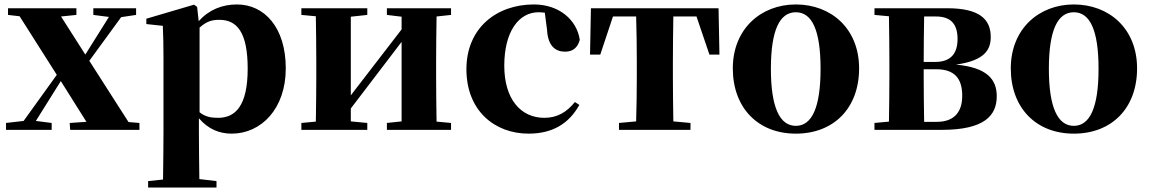

<svg xmlns="http://www.w3.org/2000/svg" viewBox="-20 -583 5160 862"><path d="M557 -35 381 -310 524 -506 591 -516V-546H399V-516L469 -507L363 -338L254 -509L323 -516V-546H16V-516L68 -510L235 -247L86 -40L7 -31V0H212V-31L141 -40L253 -219L368 -36L293 -31L295 0H606V-31Z M876 -459C909 -489 935 -494 965 -494C1044 -494 1092 -438 1092 -275C1092 -108 1037 -54 959 -54C926 -54 901 -59 876 -79ZM865 -552 851 -562 637 -499V-475L711 -467C713 -419 714 -385 714 -320V7C714 68 713 144 712 223L645 230V259H952V230L875 221C874 143 873 67 873 7V-52C915 -3 965 17 1020 17C1152 17 1263 -94 1263 -276C1263 -461 1166 -563 1044 -563C978 -563 919 -540 872 -488Z M2005 -516V-546H1717V-516L1783 -508V-451L1555 -155V-508L1629 -516V-546H1333V-516L1398 -510C1399 -451 1400 -364 1400 -308V-238C1400 -182 1399 -95 1398 -37L1333 -31V0H1629V-31L1555 -38V-96L1783 -395V-38L1717 -31V0H2005V-31L1940 -37C1939 -95 1938 -182 1938 -238V-308C1938 -364 1939 -451 1940 -509Z M2436 -449C2440 -375 2475 -351 2517 -351C2551 -351 2573 -368 2583 -404C2570 -494 2490 -563 2377 -563C2210 -563 2074 -458 2074 -272C2074 -86 2201 17 2353 17C2462 17 2535 -29 2581 -112L2561 -125C2525 -80 2482 -54 2424 -54C2317 -54 2244 -139 2244 -288C2244 -441 2309 -528 2398 -528C2407 -528 2416 -527 2426 -526Z M3107 -509 3165 -338H3210L3206 -546H2633L2629 -338H2675L2732 -509H2836C2838 -451 2839 -364 2839 -308V-238C2839 -182 2838 -96 2836 -38L2759 -31V0H3080V-31L3003 -38C3002 -96 3001 -182 3001 -238V-308C3001 -364 3002 -451 3003 -509Z M3553 17C3723 17 3837 -97 3837 -276C3837 -455 3711 -563 3553 -563C3396 -563 3270 -453 3270 -276C3270 -100 3382 17 3553 17ZM3553 -18C3481 -18 3441 -100 3441 -274C3441 -449 3481 -528 3553 -528C3625 -528 3664 -449 3664 -274C3664 -100 3625 -18 3553 -18Z M4129 -36C4128 -94 4127 -181 4127 -238V-272H4184C4265 -272 4300 -231 4300 -153C4300 -77 4261 -36 4186 -36ZM4182 -509C4250 -509 4279 -474 4279 -408C4279 -341 4247 -305 4179 -305H4127C4127 -372 4128 -454 4129 -509ZM3906 -546V-516L3971 -510C3972 -451 3973 -364 3973 -308V-238C3973 -182 3972 -95 3971 -37L3906 -31V0H4208C4401 0 4455 -65 4455 -151C4455 -228 4410 -280 4272 -293C4402 -311 4428 -361 4428 -417C4428 -497 4377 -546 4233 -546Z M4801 17C4971 17 5085 -97 5085 -276C5085 -455 4959 -563 4801 -563C4644 -563 4518 -453 4518 -276C4518 -100 4630 17 4801 17ZM4801 -18C4729 -18 4689 -100 4689 -274C4689 -449 4729 -528 4801 -528C4873 -528 4912 -449 4912 -274C4912 -100 4873 -18 4801 -18Z"/></svg>

Font: Noto Serif TC Black
Style: Regular
Weight: 900
Version: Version 1.001;PS 1.001;hotconv 16.6.54;makeotf.lib2.5.65590